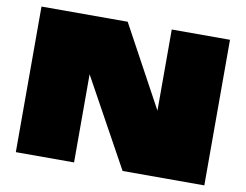

<svg xmlns="http://www.w3.org/2000/svg" viewBox="-80 -862 1249 974"><g transform="rotate(10 544.5 -375.0)"><path d="M58 0H358V-454L608 0H1029V-750H729V-332L502 -750H58Z"/></g></svg>

Font: Mattone Black
Style: Regular
Weight: 900
Width: 6
Designer: Nunzio Mazzaferro
Foundry: Collletttivo
Version: Version 2.000;Glyphs 3.2 (3217)